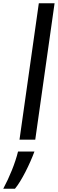

<svg xmlns="http://www.w3.org/2000/svg" viewBox="-115 -830 356 1182"><path d="M102 30 221 -810H124L5 30ZM-4 103C-22 176 -56 259 -95 332H-23C17 285 69 179 97 103Z"/></svg>

Font: Smiley Sans Oblique
Style: Regular
Weight: 400
Italic angle: -8°
Designer: oooooohmygosh, Nagisa Chen, Janine Sui, Heda Shi, Jian Li
Foundry: atelierAnchor
Version: Version 2.0.1